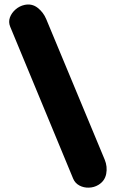

<svg xmlns="http://www.w3.org/2000/svg" viewBox="-20 -769 516 873"><path d="M427.2 71.8Q407.7 83.5 384.3 84.2Q360.8 85 341.1 74.5Q321.3 64 312.5 43L26.4 -647.5Q17.6 -668.9 25.1 -689.7Q32.7 -710.4 50.8 -726.1Q68.8 -741.7 91.3 -746.6Q125 -753.9 151.1 -733.6Q177.2 -713.4 190.4 -681.6L456.1 -43Q469.2 -11.2 462.9 21.5Q456.5 54.2 427.2 71.8Z"/></svg>

Font: Mikhak Black
Style: Regular
Weight: 900
Designer: Amin Abedi
Version: Version 3.3